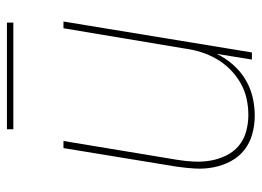

<svg xmlns="http://www.w3.org/2000/svg" viewBox="-118 -610 737 540"><g transform="rotate(-90 250.0 -340.5)"><path d="M194 8Q168 8 142.5 1Q117 -6 97.5 -21.5Q78 -37 66 -59.5Q54 -82 49 -107.5Q44 -133 45.5 -159.5Q47 -186 51 -213L103 -530H123L70 -210Q66 -186 65 -162Q64 -138 68 -115.5Q72 -93 82 -72.5Q92 -52 109 -37.5Q126 -23 149 -16.5Q172 -10 196 -10Q219 -10 242 -15Q265 -20 286 -32Q307 -44 324.5 -61.5Q342 -79 354 -100Q366 -121 373 -143.5Q380 -166 383 -189L440 -530H459L372 0H352L368 -99Q356 -74 337.5 -53Q319 -32 295.5 -18Q272 -4 246 2Q220 8 194 8ZM156 -671V-689H456V-671Z"/></g></svg>

Font: Iosevka Curly Thin Oblique
Style: Regular
Weight: 100
Italic angle: -9°
Monospace: yes
Designer: Belleve Invis
Foundry: Belleve Invis
Version: Version 11.1.0; ttfautohint (v1.8.3)